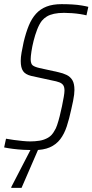

<svg xmlns="http://www.w3.org/2000/svg" viewBox="-26 -716 446 926"><path d="M136 8Q113 8 87 6.5Q61 5 37 2Q13 -1 -6 -5L3 -47Q20 -44 41 -41Q62 -38 83.5 -36Q105 -34 120 -34Q143 -34 165 -37.5Q187 -41 206 -52Q225 -63 237 -86Q243 -94 249.5 -113Q256 -132 262 -156Q268 -180 273 -204Q278 -228 281.5 -248.5Q285 -269 285 -279Q285 -296 279 -305Q273 -314 260 -319Q247 -324 225 -328L124 -350Q96 -357 85 -373.5Q74 -390 74 -422Q74 -440 78 -462.5Q82 -485 88 -513Q99 -559 113 -593Q127 -627 148 -650Q169 -673 199 -684.5Q229 -696 271 -696Q298 -696 323 -694.5Q348 -693 368.5 -689.5Q389 -686 400 -683L391 -642Q380 -645 361 -648Q342 -651 321.5 -652.5Q301 -654 283 -654Q255 -654 234.5 -649.5Q214 -645 200 -636.5Q186 -628 176 -616Q163 -599 153 -573Q143 -547 136 -519Q129 -491 125.5 -467Q122 -443 122 -431Q122 -408 132 -400.5Q142 -393 164 -388L255 -368Q278 -363 295.5 -354.5Q313 -346 323 -329.5Q333 -313 333 -282Q333 -273 331.5 -259.5Q330 -246 326.5 -229Q323 -212 318 -190Q308 -143 296 -106.5Q284 -70 264.5 -44.5Q245 -19 214.5 -5.5Q184 8 136 8ZM28 190 29 185 134 -18H167L166 -13L78 190Z"/></svg>

Font: Saira Condensed ExtraLight
Style: Italic
Weight: 250
Width: 3
Italic angle: -12°
Designer: Hector Gatti with collaboration of the Omnibus-Type team
Foundry: Omnibus-Type
Version: Version 1.101